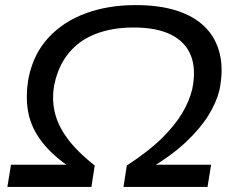

<svg xmlns="http://www.w3.org/2000/svg" viewBox="-20 -734 923 754"><path d="M9 0 23 -87H262L265 -70Q188 -121 145 -176.5Q102 -232 90.5 -295Q79 -358 93 -432Q113 -525 171.5 -587.5Q230 -650 317.5 -682Q405 -714 513 -714Q606 -714 674.5 -692Q743 -670 785.5 -627.5Q828 -585 843 -523Q858 -461 842 -381Q830 -332 798.5 -281Q767 -230 710.5 -176.5Q654 -123 565 -70L575 -87H809L795 0H465L478 -84Q564 -140 616 -191.5Q668 -243 696 -290.5Q724 -338 735 -384Q751 -462 729.5 -516Q708 -570 651.5 -598Q595 -626 505 -626Q422 -626 357.5 -601.5Q293 -577 251.5 -527.5Q210 -478 194 -405Q183 -351 194 -298Q205 -245 243.5 -192Q282 -139 352 -84L339 0Z"/></svg>

Font: Nunito Sans 7pt SemiExpanded Medium
Style: Italic
Weight: 500
Width: 6
Italic angle: -9°
Designer: Vernon Adams
Foundry: Vernon Adams
Version: Version 3.101;gftools[0.9.27]